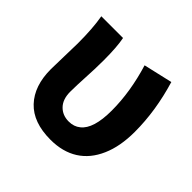

<svg xmlns="http://www.w3.org/2000/svg" viewBox="-149 -727 894 894"><g transform="rotate(45 298.0 -280.0)"><path d="M61 -220Q61 -249 63 -307Q65 -365 65 -393Q65 -493 53 -560H196Q206 -511 206 -423Q206 -391 205 -365Q204 -339 203 -321Q199 -245 199 -209Q199 -160 225 -133Q251 -106 292 -106Q326 -106 349 -125Q398 -163 398 -284Q398 -407 357 -541L500 -574Q544 -428 544 -290Q544 -194 514 -126Q484 -57 428 -21.5Q372 14 292 14Q178 14 119.5 -48Q61 -110 61 -220Z"/></g></svg>

Font: Merged Yaku Han JP
Style: Bold
Weight: 700
Designer: Ryoko NISHIZUKA 西塚涼子 (kana, bopomofo & ideographs); Paul D. Hunt (Latin, Greek & Cyrillic); Sandoll Communications 산돌커뮤니
Foundry: Adobe
Version: Version 2.004